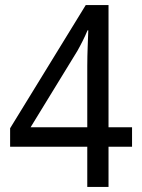

<svg xmlns="http://www.w3.org/2000/svg" viewBox="-20 -739 560 759"><path d="M502 -159V-236H409V-719H319L20 -232V-159H325V0H409V-159ZM325 -478V-236H101L286 -538C299 -561 315 -592 326 -619H329C328 -581 325 -533 325 -478Z"/></svg>

Font: Noto Sans Lao SemiCondensed
Style: Regular
Weight: 400
Width: 4
Designer: Monotype Design Team
Foundry: Monotype Imaging Inc.
Version: Version 2.004